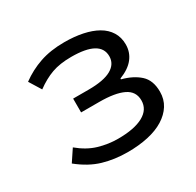

<svg xmlns="http://www.w3.org/2000/svg" viewBox="-118 -629 786 771"><g transform="rotate(-30 275.0 -243.0)"><path d="M49 -61Q101 -19 154 -3.5Q207 12 267 12Q319 12 362 2.5Q405 -7 435.5 -26Q466 -45 483 -72Q500 -99 500 -134Q500 -187 469.5 -214.5Q439 -242 389 -255V-259Q433 -276 454.5 -303.5Q476 -331 476 -367Q476 -400 460.5 -425Q445 -450 417 -466Q389 -482 350.5 -490Q312 -498 266 -498Q202 -498 152.5 -481Q103 -464 61 -433L95 -378Q133 -406 170.5 -419.5Q208 -433 261 -433Q395 -433 395 -359Q395 -323 360.5 -303.5Q326 -284 256 -284H184V-220H268Q341 -220 379.5 -201.5Q418 -183 418 -141Q418 -99 377 -76.5Q336 -54 260 -54Q215 -54 171 -67Q127 -80 85 -115Z"/></g></svg>

Font: Codetta
Style: Regular
Weight: 400
Italic angle: -11°
Designer: Ulrich Proeller
Foundry: PROSA GmbH
Version: Version 2.00;September 29, 2018;FontCreator 11.5.0.2427 64-b